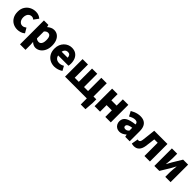

<svg xmlns="http://www.w3.org/2000/svg" viewBox="477 -2390 4404 4404"><g transform="rotate(45 2679.0 -188.0)"><path d="M323 14Q243 14 179 -21.5Q115 -57 77.5 -124Q40 -191 40 -285Q40 -379 81.5 -445.5Q123 -512 191.5 -547.5Q260 -583 339 -583Q391 -583 432 -566.5Q473 -550 505 -522L422 -409Q403 -425 385.5 -432Q368 -439 350 -439Q311 -439 282 -420Q253 -401 237.5 -366.5Q222 -332 222 -285Q222 -238 238 -203Q254 -168 281.5 -149Q309 -130 343 -130Q370 -130 395 -141.5Q420 -153 442 -170L511 -53Q469 -16 418.5 -1Q368 14 323 14Z M609 207V-569H754L767 -514H770Q804 -544 845 -563.5Q886 -583 930 -583Q998 -583 1048 -547Q1098 -511 1125 -446.5Q1152 -382 1152 -294Q1152 -196 1117.5 -127Q1083 -58 1028.5 -22Q974 14 913 14Q877 14 843.5 -1.5Q810 -17 781 -45L787 44V207ZM871 -132Q898 -132 920.5 -148Q943 -164 956 -199Q969 -234 969 -291Q969 -341 959 -373.5Q949 -406 929 -422Q909 -438 877 -438Q852 -438 831 -426.5Q810 -415 787 -390V-165Q808 -146 829.5 -139Q851 -132 871 -132Z M1525 14Q1443 14 1377.5 -21.5Q1312 -57 1273.5 -124Q1235 -191 1235 -285Q1235 -354 1257.5 -409Q1280 -464 1318.5 -503Q1357 -542 1405.5 -562.5Q1454 -583 1505 -583Q1587 -583 1641 -547Q1695 -511 1722 -449Q1749 -387 1749 -309Q1749 -285 1746.5 -264Q1744 -243 1741 -232H1407Q1415 -193 1435 -169Q1455 -145 1484 -133.5Q1513 -122 1549 -122Q1580 -122 1609 -131Q1638 -140 1669 -158L1728 -51Q1684 -20 1629.5 -3Q1575 14 1525 14ZM1404 -349H1598Q1598 -391 1577.5 -419Q1557 -447 1508 -447Q1484 -447 1462.5 -436.5Q1441 -426 1425.5 -404.5Q1410 -383 1404 -349Z M2569 197V0H2534V-139H2738V-22L2722 197ZM1863 0V-569H2038V-139H2170V-569H2339V-139H2470V-569H2647V0Z M2821 0V-569H2999V-367H3169V-569H3347V0H3169V-212H2999V0Z M3635 14Q3583 14 3545 -9.5Q3507 -33 3486.5 -72.5Q3466 -112 3466 -159Q3466 -249 3541 -299.5Q3616 -350 3782 -368Q3780 -391 3771 -407.5Q3762 -424 3743.5 -432.5Q3725 -441 3696 -441Q3662 -441 3626 -428Q3590 -415 3547 -391L3485 -508Q3523 -531 3562.5 -547.5Q3602 -564 3644 -573.5Q3686 -583 3730 -583Q3804 -583 3855 -555Q3906 -527 3933 -469.5Q3960 -412 3960 -323V0H3815L3803 -57H3798Q3763 -26 3722.5 -6Q3682 14 3635 14ZM3696 -124Q3723 -124 3743 -136Q3763 -148 3782 -169V-260Q3727 -253 3694.5 -240Q3662 -227 3648.5 -210Q3635 -193 3635 -173Q3635 -148 3651.5 -136Q3668 -124 3696 -124Z M4101 14Q4081 14 4064.5 10.5Q4048 7 4031 1L4060 -159Q4067 -158 4074 -156.5Q4081 -155 4089 -155Q4112 -155 4127.5 -173Q4143 -191 4149 -235Q4160 -318 4168.5 -402Q4177 -486 4187 -569H4616V0H4438V-430H4328Q4321 -369 4313.5 -307.5Q4306 -246 4297 -185Q4283 -90 4234.5 -38Q4186 14 4101 14Z M4760 0V-569H4932V-421Q4932 -379 4927 -325.5Q4922 -272 4917 -220H4920Q4934 -246 4953 -280Q4972 -314 4985 -339L5124 -569H5286V0H5114V-148Q5114 -190 5119.5 -243.5Q5125 -297 5130 -349H5126Q5112 -324 5093.5 -289Q5075 -254 5061 -230L4921 0Z"/></g></svg>

Font: Noto Sans SC Black
Style: Regular
Weight: 900
Designer: Ryoko NISHIZUKA  (kana, bopomofo & ideographs); Paul D. Hunt (Latin, Greek & Cyrillic); Sandoll Communications , Soo-you
Foundry: Adobe
Version: Version 2.004-H2;hotconv 1.0.118;makeotfexe 2.5.65603